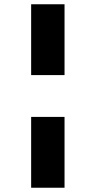

<svg xmlns="http://www.w3.org/2000/svg" viewBox="-20 -880 448 900"><path d="M126 -528H282.5V-860H126ZM126 0H282.5V-332H126Z"/></svg>

Font: Spartan ExtraBold
Style: Regular
Weight: 800
Designer: Matt Bailey, Mirko Velimirovic
Foundry: Matt Bailey
Version: Version 1.003; ttfautohint (v1.8.3)